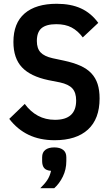

<svg xmlns="http://www.w3.org/2000/svg" viewBox="-20 -730 586 1016"><path d="M269 12Q191 12 131.5 -16.5Q72 -45 29 -101L111 -180Q141 -139 181 -117.5Q221 -96 271 -96Q383 -96 383 -198Q383 -240 363 -262Q343 -284 297 -294L236 -306Q141 -326 96 -374Q51 -422 51 -508Q51 -608 110.5 -659Q170 -710 280 -710Q355 -710 408.5 -685.5Q462 -661 500 -609L418 -532Q392 -567 359 -584.5Q326 -602 278 -602Q225 -602 200 -581Q175 -560 175 -513Q175 -474 194.5 -453Q214 -432 258 -422L319 -409Q370 -398 405.5 -382Q441 -366 463.5 -342Q486 -318 496.5 -285.5Q507 -253 507 -209Q507 -101 445.5 -44.5Q384 12 269 12ZM267 50Q297 50 314 63Q331 76 331 102V122Q331 167 312.5 204.5Q294 242 267 266H193Q216 244 230 223Q244 202 250 174Q224 172 213.5 159Q203 146 203 122V102Q203 76 220 63Q237 50 267 50Z"/></svg>

Font: IBM Plex Sans Condensed SemiBold
Style: Regular
Weight: 600
Width: 3
Designer: Mike Abbink, Paul van der Laan, Pieter van Rosmalen
Foundry: Bold Monday
Version: Version 1.3